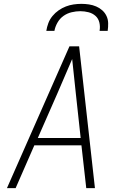

<svg xmlns="http://www.w3.org/2000/svg" viewBox="-20 -975 640 995"><path d="M16 0 340 -735H390L472 0H427L402 -222H158L61 0ZM176 -260H398L373 -490Q368 -535 363.5 -579.5Q359 -624 354 -669Q335 -624 315.5 -579.5Q296 -535 277 -490ZM220 -815Q223 -835 230.5 -855Q238 -875 252 -892Q266 -909 284 -921.5Q302 -934 321.5 -941.5Q341 -949 361.5 -952Q382 -955 402 -955Q422 -955 441.5 -952Q461 -949 478.5 -941.5Q496 -934 510 -921.5Q524 -909 532 -892Q540 -875 540.5 -855Q541 -835 538 -815H496Q500 -837 495 -858Q490 -879 475 -892.5Q460 -906 439 -911.5Q418 -917 396 -917Q374 -917 351 -911.5Q328 -906 309 -892.5Q290 -879 278 -858Q266 -837 262 -815Z"/></svg>

Font: Iosevka Aile Extralight
Style: Italic
Weight: 200
Italic angle: -9°
Designer: Belleve Invis
Foundry: Belleve Invis
Version: Version 31.1.0; ttfautohint (v1.8.4)